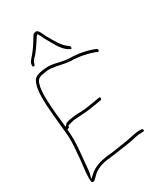

<svg xmlns="http://www.w3.org/2000/svg" viewBox="-205 -926 873 1009"><g transform="rotate(-30 231.5 -421.5)"><path d="M40 -521C40 -454 50 -376 56 -309C62 -262 59 -222 55 -178C53 -129 42 -75 42 -32C42 -17 44 -8 46 -6C57 2 70 -15 84 -29C105 -50 144 -65 179 -68C205 -70 234 -75 261 -79L305 -85C320 -88 335 -90 347 -93C365 -97 382 -101 401 -101H411C414 -100 418 -103 418 -108C418 -112 414 -116 411 -116H410L401 -117C368 -117 337 -106 302 -101C262 -95 219 -87 176 -84C136 -78 100 -65 76 -44L51 -22L59 -53C60 -56 60 -58 61 -65C66 -143 82 -227 72 -310C76 -312 84 -314 86 -317V-325C103 -330 120 -336 137 -337C185 -340 208 -340 258 -349L301 -356C308 -358 311 -374 299 -372L257 -365C229 -360 207 -357 189 -356C149 -354 115 -354 86 -342L71 -327L65 -386C60 -428 56 -479 56 -521C56 -546 58 -574 65 -593C66 -600 73 -614 84 -620L97 -625H98C103 -626 108 -627 115 -628L133 -631C141 -632 149 -632 158 -631C198 -627 228 -616 266 -613C316 -613 367 -602 404 -588C411 -584 415 -582 418 -583C425 -586 424 -594 419 -599C381 -616 322 -629 267 -629H266C259 -630 251 -630 244 -631C208 -637 171 -651 133 -647C98 -643 73 -639 60 -620C46 -598 40 -562 40 -521ZM55 -178V-179ZM80 -704C78 -688 79 -687 86 -686C90 -685 92 -686 96 -701C97 -706 101 -713 106 -718V-719C113 -725 121 -734 130 -745C147 -768 158 -784 174 -809L175 -811C175 -811 174 -811 177 -814L186 -823L193 -812C198 -804 201 -795 204 -789C228 -749 250 -697 285 -675L296 -669C306 -661 308 -678 303 -683L294 -690C280 -699 265 -717 256 -731L240 -757C235 -766 231 -773 227 -780C214 -797 206 -835 188 -839C182 -840 169 -834 168 -832C150 -804 138 -782 117 -755C103 -735 83 -720 80 -704ZM130 -745Z"/></g></svg>

Font: Stray Cat
Style: ExLt
Weight: 200
Version: Version 1.0